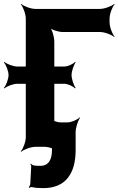

<svg xmlns="http://www.w3.org/2000/svg" viewBox="-25 -757 611 990"><path d="M540 -642V-661C540 -685 554 -722 566 -735L564 -737C551 -725 514 -711 490 -711H158C134 -711 97 -725 84 -737L82 -735C94 -722 108 -685 108 -661V-50C108 -26 94 11 82 24L84 26C97 14 134 0 158 0H205C229 0 264 14 275 26L277 24C267 11 255 -26 255 -50V-542C255 -566 244 -606 231 -618L229 -616C241 -603 277 -592 297 -592H490C514 -592 551 -578 564 -566L566 -568C554 -581 540 -618 540 -642ZM344 -370C344 -390 356 -424 365 -435L362 -438C353 -427 324 -414 307 -414H64C43 -414 9 -427 -2 -438L-5 -435C6 -424 19 -390 19 -370C19 -349 6 -315 -5 -304L-2 -301C9 -312 43 -325 64 -325H307C324 -325 353 -312 362 -301L365 -304C356 -315 344 -349 344 -370ZM135 87 131 89C133 91 136 96 136 99C136 99 131 193 131 193C130 198 126 206 123 209L126 212C128 209 136 207 141 208C159 212 176 213 199 213C311 213 365 140 365 17V-76C365 -100 378 -137 388 -150L386 -152C375 -140 343 -126 323 -126H287C267 -126 232 -140 219 -152L217 -150C229 -137 243 -100 243 -76V17C243 63 227 98 184 98C167 98 141 99 135 87Z"/></svg>

Font: Asimov
Style: EdgeNar
Weight: 500
Designer: Google
Version: Version 2.000980: 2014